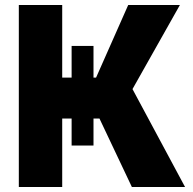

<svg xmlns="http://www.w3.org/2000/svg" viewBox="-20 -747 769 767"><path d="M266.1 -165.5V-563.5H353.5V-165.5ZM228.5 0H55.2V-727.1H228.5V-437H363.8L492.2 -727.1H698.7L509.3 -391.1L719.2 0H506.8L377.4 -273.4H228.5Z"/></svg>

Font: My Font
Style: Regular
Weight: 500
Designer: Rasmus Andersson
Foundry: rsms
Version: Version 0.001